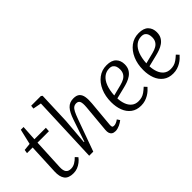

<svg xmlns="http://www.w3.org/2000/svg" viewBox="-31 -1340 1928 1928"><g transform="rotate(-45 932.5 -376.5)"><path d="M43 -499 121 -507 159 -670H198L188 -506H351L348 -460H186L170 -129Q168 -81 184.5 -58.5Q201 -36 239 -36Q270 -36 297 -52Q324 -68 348 -93L373 -66Q357 -44 333.5 -25.5Q310 -7 283 3.5Q256 14 225 14Q155 14 127 -24Q99 -62 102 -133L117 -460H37Z M933 -33Q924 -26 911.5 -17.5Q899 -9 884.5 -2.5Q870 4 854 8.5Q838 13 823 13Q797 13 782 2.5Q767 -8 761.5 -26Q756 -44 758 -67L785 -362Q790 -421 779 -443Q768 -465 740 -465Q718 -465 702 -453.5Q686 -442 672 -414.5Q658 -387 641 -340L518 0H460L488 -714L399 -731L403 -767H541L555 -756L542 -411L519 -135L525 -133L605 -369Q618 -407 632.5 -435.5Q647 -464 664.5 -483Q682 -502 704.5 -511Q727 -520 755 -520Q800 -520 822 -499.5Q844 -479 850 -441.5Q856 -404 851 -351L826 -76Q824 -53 829 -44.5Q834 -36 850 -36Q865 -36 881.5 -43Q898 -50 914 -62Z M1226 -520Q1296 -520 1329 -485.5Q1362 -451 1362 -397Q1362 -357 1346.5 -329.5Q1331 -302 1305.5 -284Q1280 -266 1249.5 -255Q1219 -244 1189 -237L1067 -207Q1069 -162 1083 -123Q1097 -84 1126 -60Q1155 -36 1199 -36Q1223 -36 1245 -42Q1267 -48 1289 -63.5Q1311 -79 1337 -103L1363 -75Q1351 -61 1334 -45.5Q1317 -30 1294.5 -16.5Q1272 -3 1245 5.5Q1218 14 1185 14Q1122 14 1079.5 -18Q1037 -50 1016.5 -104Q996 -158 996 -225Q996 -309 1025 -375.5Q1054 -442 1105.5 -481Q1157 -520 1226 -520ZM1293 -394Q1293 -417 1286.5 -436Q1280 -455 1264.5 -466.5Q1249 -478 1222 -478Q1177 -478 1143 -450.5Q1109 -423 1089.5 -372Q1070 -321 1066 -250L1184 -280Q1219 -289 1243 -303Q1267 -317 1280 -339.5Q1293 -362 1293 -394Z M1682 -520Q1752 -520 1785 -485.5Q1818 -451 1818 -397Q1818 -357 1802.5 -329.5Q1787 -302 1761.5 -284Q1736 -266 1705.5 -255Q1675 -244 1645 -237L1523 -207Q1525 -162 1539 -123Q1553 -84 1582 -60Q1611 -36 1655 -36Q1679 -36 1701 -42Q1723 -48 1745 -63.5Q1767 -79 1793 -103L1819 -75Q1807 -61 1790 -45.5Q1773 -30 1750.5 -16.5Q1728 -3 1701 5.5Q1674 14 1641 14Q1578 14 1535.5 -18Q1493 -50 1472.5 -104Q1452 -158 1452 -225Q1452 -309 1481 -375.5Q1510 -442 1561.5 -481Q1613 -520 1682 -520ZM1749 -394Q1749 -417 1742.5 -436Q1736 -455 1720.5 -466.5Q1705 -478 1678 -478Q1633 -478 1599 -450.5Q1565 -423 1545.5 -372Q1526 -321 1522 -250L1640 -280Q1675 -289 1699 -303Q1723 -317 1736 -339.5Q1749 -362 1749 -394Z"/></g></svg>

Font: Literata 24pt Light
Style: Italic
Weight: 300
Italic angle: -2°
Designer: Latin by Veronika Burian and Jose Scaglione. Greek by Irene Vlachou. Cyrillic by Vera Evstafieva
Foundry: TypeTogether
Version: Version 3.103;gftools[0.9.29]